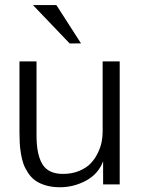

<svg xmlns="http://www.w3.org/2000/svg" viewBox="-20 -749 590 780"><path d="M59.1 0ZM113.8 -728.5H209L309.1 -572.8L263.2 -572.3ZM397 -212.9V-499.5H466.3V0H398.9V-93.8Q379.4 -42 329.3 -15.1Q279.3 11.7 223.6 11.7Q191.9 11.7 166.3 4.2Q140.6 -3.4 123.8 -15.4Q106.9 -27.3 94.5 -46.1Q82 -64.9 75.4 -83Q68.8 -101.1 64.9 -125.7Q61 -150.4 60.1 -169.2Q59.1 -188 59.1 -212.9V-499.5H128.4V-198.2Q128.4 -121.1 152.3 -81.8Q176.3 -42.5 235.8 -42.5Q272.5 -42.5 301.8 -54.7Q331.1 -66.9 348.4 -85.2Q365.7 -103.5 377.2 -127.2Q388.7 -150.9 392.8 -172.1Q397 -193.4 397 -212.9Z"/></svg>

Font: Pontano Sans
Style: Regular
Weight: 400
Foundry: vernon adams
Version: 1.0